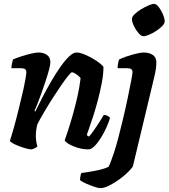

<svg xmlns="http://www.w3.org/2000/svg" viewBox="-20 -771 870 991"><path d="M142 0Q132 0 114 -5Q96 -10 77.5 -17Q59 -24 46 -31.5Q33 -39 31 -44Q41 -74 54 -121Q67 -168 79.5 -220Q92 -272 102 -315Q108 -343 112 -366.5Q116 -390 116 -399Q116 -409 109.5 -414Q103 -419 87 -419H39Q39 -431 42 -444Q45 -457 47 -464Q62 -471 88 -479.5Q114 -488 139.5 -494Q165 -500 178 -500Q205 -500 222.5 -487.5Q240 -475 240 -449Q240 -437 233 -411Q226 -385 215.5 -353Q205 -321 193.5 -289Q182 -257 172.5 -233Q163 -209 158 -199L162 -195Q179 -230 200 -270.5Q221 -311 244.5 -351.5Q268 -392 291.5 -425.5Q315 -459 336.5 -479.5Q358 -500 375 -500Q391 -500 413.5 -491Q436 -482 458.5 -469Q481 -456 496.5 -443.5Q512 -431 514 -425Q514 -388 505.5 -343.5Q497 -299 485 -253.5Q473 -208 460.5 -169.5Q448 -131 438.5 -105Q429 -79 428 -73L439 -66Q449 -76 463 -96Q477 -116 491.5 -138.5Q506 -161 516 -178Q525 -178 535 -173Q545 -168 548 -163Q542 -142 530 -114.5Q518 -87 501.5 -60.5Q485 -34 468 -17Q451 0 436 0Q409 0 382 -8Q355 -16 335.5 -27.5Q316 -39 314 -47Q318 -58 329.5 -92.5Q341 -127 354.5 -174Q368 -221 379.5 -272Q391 -323 396 -368Q386 -380 372 -389Q358 -398 351 -398Q347 -398 331.5 -379Q316 -360 295 -329.5Q274 -299 251 -263Q228 -227 207.5 -192Q187 -157 173 -130Q165 -101 165 -68Q165 -43 173 -15Q168 -10 158.5 -5.5Q149 -1 142 0ZM497 200Q488 200 465.5 192.5Q443 185 421 175Q399 165 393 158Q393 150 395.5 137Q398 124 400 122Q432 118 474 110Q516 102 540 90Q550 73 569 15Q588 -43 612 -145Q627 -207 638.5 -262Q650 -317 657 -354Q664 -391 664 -399Q664 -409 657.5 -414Q651 -419 635 -419H587Q587 -431 589.5 -444Q592 -457 595 -464Q608 -471 633 -479.5Q658 -488 683 -494Q708 -500 720 -500Q750 -500 768.5 -487.5Q787 -475 787 -449Q787 -432 784.5 -414.5Q782 -397 773 -360L666 87Q661 97 642 116Q623 135 597 154Q571 173 544.5 186.5Q518 200 497 200ZM720 -584Q709 -584 695 -600Q681 -616 671 -637Q661 -658 661 -673Q661 -684 674.5 -697.5Q688 -711 708 -723Q728 -735 746.5 -743Q765 -751 775 -751Q787 -751 799.5 -734.5Q812 -718 821 -697Q830 -676 830 -661Q830 -649 817 -636Q804 -623 785.5 -611Q767 -599 749 -591.5Q731 -584 720 -584Z"/></svg>

Font: Texturina 72pt 72pt ExtraBold
Style: Italic
Weight: 800
Italic angle: -11°
Designer: Guillermo Torres Carreño
Foundry: Omnibus-Type
Version: Version 1.002; ttfautohint (v1.8.3)